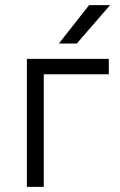

<svg xmlns="http://www.w3.org/2000/svg" viewBox="-20 -730 470 750"><path d="M85 -500H405V-440H151V0H85ZM328 -710H410L280 -560H210Z"/></svg>

Font: PT Root UI Web
Style: Regular
Weight: 400
Designer: Vitaly Kuzmin
Foundry: ParaType Ltd.
Version: Version 1.000W